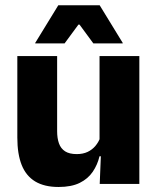

<svg xmlns="http://www.w3.org/2000/svg" viewBox="-20 -707 606 738"><path d="M199.6 -491.4V-202.7Q199.6 -175.7 206.6 -155.9Q213.6 -136.1 230.1 -125.4Q246.7 -114.7 275 -114.7Q299.1 -114.7 316.9 -123.2Q334.6 -131.7 346.7 -146.1Q358.9 -160.5 365 -177.9L388.7 -106.4H362.5Q354.7 -73.5 336.4 -46.6Q318.1 -19.7 286.3 -4Q254.5 11.7 205.1 11.7Q150.6 11.7 115.3 -9.5Q80.1 -30.8 63.3 -72.9Q46.6 -115 46.6 -178.1V-491.4ZM515.6 -491.4V0H363.3L368.3 -122.9L362.6 -137.2V-491.4ZM204.1 -686.8H363.1L451.7 -542.1V-540.2H338.8L285.7 -612.4H281.4L228.3 -540.2H115.4V-542.1Z"/></svg>

Font: Anek Latin Medium
Style: Regular
Weight: 500
Designer: Yesha Goshar
Foundry: Ek Type
Version: Version 1.003